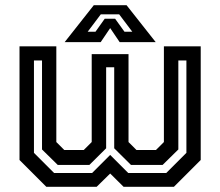

<svg xmlns="http://www.w3.org/2000/svg" viewBox="-20 -718 846 738"><path d="M55 -540H196.5V-172L227 -141.5H302L332.5 -172V-510H474V-172L504.5 -141.5H579.5L610 -172V-540H751.5V-103L648.5 0H455L403.5 -51L351.5 0H158L55 -103ZM110.5 -485.5V-130.5L188 -53H334L403.5 -122.5L473 -53H619L696.5 -130.5V-485.5H665.5V-143.5L605 -84H483.5L419 -148V-459.5H388V-148L323.5 -84H202L141.5 -143.5V-485.5ZM340.5 -698H466.5L578.5 -556H440L403.5 -610L367 -556H228.5ZM367.5 -663 317 -596H347L382.5 -646H422.5L458.5 -596H488.5L438 -663Z"/></svg>

Font: Tourney Thin SemiBold
Style: Regular
Weight: 600
Version: Version 1.015